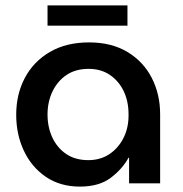

<svg xmlns="http://www.w3.org/2000/svg" viewBox="-20 -679 678 711"><path d="M276 12Q203 12 150 -24Q97 -60 68.5 -120.5Q40 -181 40 -254Q40 -330 72 -390.5Q104 -451 164.5 -486.5Q225 -522 310 -522Q393 -522 452 -486.5Q511 -451 542 -390.5Q573 -330 573 -256V0H458V-95H456Q433 -53 390 -20.5Q347 12 276 12ZM307 -86Q352 -86 385.5 -108.5Q419 -131 438 -169.5Q457 -208 456 -256Q456 -304 438 -341.5Q420 -379 387 -401.5Q354 -424 308 -424Q260 -424 226.5 -401.5Q193 -379 174.5 -340.5Q156 -302 156 -255Q156 -208 174 -169.5Q192 -131 225.5 -108.5Q259 -86 307 -86ZM156 -584V-659H452V-584Z"/></svg>

Font: MuseoModerno Medium
Style: Regular
Weight: 500
Designer: Pablo Cosgaya, Héctor Gatti, Marcela Romero, and the Authors of The MuseoModerno Project.
Foundry: Omnibus-Type Team
Version: Version 1.001